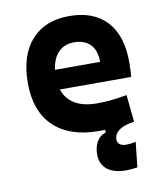

<svg xmlns="http://www.w3.org/2000/svg" viewBox="-82 -595 751 871"><g transform="rotate(-10 293.0 -160.0)"><path d="M428.7 207Q372.6 207 342 182.4Q311.5 157.7 311.5 113.3Q311.5 78.6 325.9 54.2Q340.3 29.8 367.2 21.5V-14.6L484.4 -16.1L494.1 -2.9Q468.8 1 449.7 9.5Q430.7 18.1 419.9 31Q409.2 43.9 409.2 61.5Q409.2 75.2 419.2 83.7Q429.2 92.3 449.7 92.3Q459 92.3 470.2 91.1Q481.4 89.8 493.7 86.9L481 202.6Q467.3 204.6 453.6 205.8Q439.9 207 428.7 207ZM338.9 9.8Q204.6 9.8 131.3 -59.8Q58.1 -129.4 58.1 -259.8Q58.1 -386.7 120.4 -457Q182.6 -527.3 295.9 -527.3Q406.7 -527.3 467.3 -462.4Q527.8 -397.5 527.8 -273.4Q527.8 -238.3 524.9 -206.5H145V-298.3H397.9Q397.9 -350.6 371.3 -378.4Q344.7 -406.2 296.9 -406.2Q245.1 -406.2 216.6 -369.4Q188 -332.5 188 -264.6Q188 -191.4 230.2 -153.3Q272.5 -115.2 350.6 -115.2Q385.7 -115.2 419.9 -118.9Q454.1 -122.6 489.7 -128.9L502.4 -3.9Q452.6 4.9 411.6 7.3Q370.6 9.8 338.9 9.8Z"/></g></svg>

Font: Cascadia Mono
Style: Regular
Weight: 400
Monospace: yes
Designer: Aaron Bell
Foundry: Saja Typeworks
Version: Version 2102.003